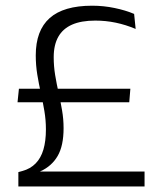

<svg xmlns="http://www.w3.org/2000/svg" viewBox="-20 -670 575 690"><path d="M444.5 -302.5H43L48 -351H448.5ZM125.5 -54.5 123 -53.5H499.5V0H46V-51.5L60.5 -55.5Q89.5 -63.5 108.2 -82.8Q127 -102 136 -132.5Q145 -163 145 -205Q145 -238.5 139.5 -271Q134 -303.5 126.8 -336Q119.5 -368.5 114 -402Q108.5 -435.5 108.5 -471Q108.5 -560.5 158.5 -605Q208.5 -649.5 311 -649.5Q352.5 -649.5 392 -641.2Q431.5 -633 462 -620L467.5 -566Q432 -581 396 -588.5Q360 -596 322.5 -596Q272 -596 239 -581.5Q206 -567 189.5 -537.8Q173 -508.5 173 -464.5Q173 -432 178.2 -400.2Q183.5 -368.5 190.5 -337Q197.5 -305.5 203 -273.8Q208.5 -242 208.5 -209.5Q208.5 -146 187.2 -109.5Q166 -73 125.5 -54.5Z"/></svg>

Font: Anek Devanagari Medium Light
Style: Regular
Weight: 300
Version: Version 1.003